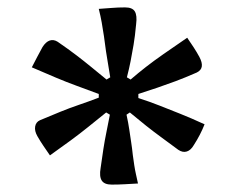

<svg xmlns="http://www.w3.org/2000/svg" viewBox="-20 -560 640 519"><path d="M318 -540Q338 -540 344.5 -529Q351 -518 348 -495Q345 -462 341 -438.5Q337 -415 333 -394.5Q329 -374 323 -351L333 -345Q354 -363 374.5 -379Q395 -395 421.5 -413.5Q448 -432 486 -458Q495 -445 503.5 -432Q512 -419 519 -406Q527 -391 525.5 -380.5Q524 -370 512 -364Q480 -350 454.5 -340.5Q429 -331 405.5 -323Q382 -315 354 -306V-295Q385 -285 411.5 -274.5Q438 -264 467 -252.5Q496 -241 533 -224Q527 -209 520 -195.5Q513 -182 504 -168Q496 -154 485 -150.5Q474 -147 462 -155Q435 -175 414.5 -190Q394 -205 374.5 -220.5Q355 -236 331 -256L322 -250Q327 -227 329.5 -209.5Q332 -192 334.5 -176Q337 -160 339 -141Q341 -126 343 -113Q345 -100 347.5 -89Q350 -78 353 -64Q335 -63 317.5 -62Q300 -61 282 -61Q262 -61 255 -72Q248 -83 252 -106Q256 -135 259.5 -157.5Q263 -180 267.5 -202Q272 -224 277 -250L267 -256Q241 -235 218 -216.5Q195 -198 170.5 -180Q146 -162 115 -140Q106 -153 97.5 -165.5Q89 -178 81 -192Q73 -206 75 -218Q77 -230 88 -235Q119 -248 143.5 -258Q168 -268 193 -276.5Q218 -285 247 -296V-306Q215 -318 187.5 -328Q160 -338 131.5 -350Q103 -362 66 -378Q73 -392 80.5 -406Q88 -420 95 -433Q104 -447 114.5 -450.5Q125 -454 136 -447Q165 -427 186 -411Q207 -395 226.5 -379Q246 -363 268 -345L278 -351Q275 -371 272 -387.5Q269 -404 266.5 -421.5Q264 -439 261 -462Q258 -482 255 -499Q252 -516 247 -536Q263 -537 281 -538.5Q299 -540 318 -540Z"/></svg>

Font: Rec Mono Semicasual
Style: Regular
Weight: 400
Version: Version 1.085; ttfautohint (v1.8.4.7-5d5b)